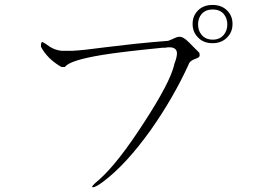

<svg xmlns="http://www.w3.org/2000/svg" viewBox="-20 -825 1040 789"><path d="M853.5 -804.7Q814.5 -804.7 792 -780.3Q771.5 -758.8 771.5 -726.6Q771.5 -694.3 792 -672.9Q814.5 -647.5 853.5 -647.5Q891.6 -647.5 915 -672.9Q935.5 -694.3 935.5 -726.6Q935.5 -758.8 915 -780.3Q891.6 -804.7 853.5 -804.7ZM854.5 -786.1Q882.8 -786.1 899.4 -767.6Q914.1 -750 914.1 -724.6Q914.1 -699.2 899.4 -681.6Q882.8 -662.1 854.5 -662.1Q825.2 -662.1 808.6 -681.6Q793.9 -699.2 793.9 -724.6Q793.9 -750 808.6 -767.6Q825.2 -786.1 854.5 -786.1ZM277.3 -616.2H235.4Q216.8 -617.2 197.3 -626Q186.5 -630.9 170.9 -642.6Q156.2 -652.3 153.3 -652.3Q147.5 -651.4 148.4 -632.8Q160.2 -609.4 183.6 -585.9Q206.1 -564.5 232.4 -549.8H247.1Q264.6 -577.1 402.3 -599.6Q480.5 -612.3 648.4 -628.9H658.2Q702.1 -636.7 707 -610.4Q709 -594.7 696.3 -561.5L695.3 -556.6Q677.7 -484.4 572.3 -322.3Q464.8 -155.3 387.7 -86.9Q349.6 -55.7 361.3 -55.7Q373 -54.7 406.2 -80.1Q499 -150.4 599.6 -291Q692.4 -422.9 754.9 -559.6Q757.8 -569.3 766.6 -575.2Q771.5 -579.1 782.2 -583Q793.9 -586.9 797.9 -590.8Q802.7 -596.7 798.8 -608.4L773.4 -633.8Q753.9 -654.3 744.1 -662.1Q728.5 -674.8 716.8 -673.8Q711.9 -673.8 706.1 -671.9Q703.1 -670.9 694.3 -667Q687.5 -664.1 683.6 -662.1Q676.8 -659.2 670.9 -657.2Q605.5 -652.3 531.2 -644.5Q489.3 -639.6 414.1 -630.9Q357.4 -624 335 -621.1Q297.9 -617.2 277.3 -616.2Z"/></svg>

Font: Batang
Style: Regular
Weight: 400
Version: Version 2.21